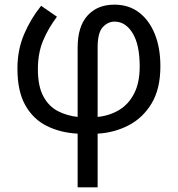

<svg xmlns="http://www.w3.org/2000/svg" viewBox="-20 -566 765 826"><path d="M225 -494Q188 -445 165.5 -391.5Q143 -338 143 -268Q143 -195 166.5 -151.5Q190 -108 229 -88Q268 -68 314 -63V-361Q314 -452 356.5 -499Q399 -546 472 -546Q534 -546 578 -512.5Q622 -479 646 -419.5Q670 -360 670 -281Q670 -184 632.5 -121.5Q595 -59 533.5 -27Q472 5 400 9V240H314V9Q240 5 181.5 -24Q123 -53 89 -113Q55 -173 55 -271Q55 -352 84 -419.5Q113 -487 157 -541ZM473 -473Q444 -473 422 -449Q400 -425 400 -362V-63Q451 -68 492 -92.5Q533 -117 557 -163.5Q581 -210 581 -280Q581 -374 550.5 -423.5Q520 -473 473 -473Z"/></svg>

Font: TSCustom
Style: Regular
Weight: 400
Designer: Monotype Design Team
Foundry: Monotype Imaging Inc.
Version: Version 2.004; ttfautohint (v1.8.3) -l 8 -r 50 -G 200 -x 14 